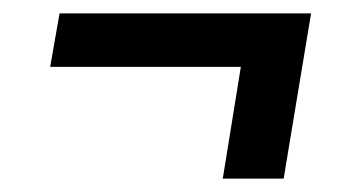

<svg xmlns="http://www.w3.org/2000/svg" viewBox="-20 -400 540 287"><path d="M313 -133 340 -300H55L69 -380H445L404 -133Z"/></svg>

Font: Iosevka Curly Medium
Style: Italic
Weight: 500
Italic angle: -9°
Monospace: yes
Designer: Belleve Invis
Foundry: Belleve Invis
Version: Version 22.1.2; ttfautohint (v1.8.4)